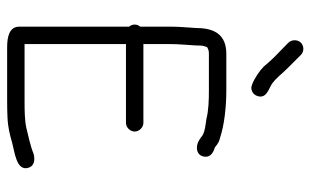

<svg xmlns="http://www.w3.org/2000/svg" viewBox="-190 -724 890 551"><g transform="rotate(90 255.5 -448.0)"><path d="M95 -848.5C95 -841.5 97.3 -835.3 102 -830L141 -792C155.4 -777.6 157.6 -774 170 -760C182.9 -747.1 204.3 -732.6 222 -726C236.6 -719.5 249.8 -728.5 254 -738.5C265.9 -766.8 234.5 -773.3 220 -783C200.2 -797.8 194.3 -808.7 176 -827L137 -866C132.3 -870.7 126.5 -873 119.5 -873C105.6 -873 95 -862.4 95 -848.5ZM60 -567C58.7 -541.5 56 -518.5 56 -493V-405C52 -400.3 50 -395 50 -389C50 -383 52 -377.7 56 -373V-58C56 -28.7 86.3 -23 115 -23H269C285.7 -23 301.3 -23.3 316 -24C345 -25.2 366 -30.7 388 -37C415.2 -44.8 471.4 -49.2 461 -84C456 -100.6 439.3 -103.6 421 -99C399.7 -89.9 371.2 -84.3 346 -78C324.1 -73.3 297.1 -73 269 -73H106V-364H332C345.2 -364 357 -375.8 357 -389C357 -402.2 345.2 -414 332 -414H106V-492C106 -517.3 108.7 -539.2 110 -565C110 -583.5 110.7 -586.4 115 -597C121.3 -600.2 124 -602 134 -602H239C265.5 -602 297.9 -601 320 -595C337 -592.4 357.4 -590.7 369 -583C376.3 -577 383.3 -572.7 390 -570C407.2 -564.3 423.4 -568.7 428 -584C434 -604 419.5 -613.5 406 -618C404.7 -618 402.7 -619 400 -621C392.7 -627.7 384.3 -632 375 -634C338.2 -646.3 286.5 -652 238 -652H134C81.4 -652 60 -620.6 60 -567Z"/></g></svg>

Font: HoneyBee
Style: Book
Weight: 300
Foundry: Cannot Into Space Fonts
Version: Version 0.89